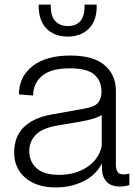

<svg xmlns="http://www.w3.org/2000/svg" viewBox="-20 -810 592 840"><path d="M224 10Q140 10 91 -32Q42 -74 42 -142Q42 -213 84.5 -254Q127 -295 205 -309L350 -335Q396 -343 410 -361.5Q424 -380 424 -408Q424 -456 393 -483.5Q362 -511 285 -511Q203 -511 164 -478Q125 -445 125 -392L63 -397Q63 -474 122 -520.5Q181 -567 287 -567Q389 -567 438 -524.5Q487 -482 487 -413V-89Q487 -70 494 -58.5Q501 -47 521 -47Q532 -47 542 -50H546V0Q540 2 528.5 4Q517 6 505 6Q465 6 445.5 -16Q426 -38 426 -75V-95Q398 -42 343.5 -16Q289 10 224 10ZM238 -45Q311 -45 362.5 -80Q414 -115 425 -172V-307Q414 -299 390.5 -291.5Q367 -284 327 -277L232 -261Q165 -250 136.5 -220Q108 -190 108 -149Q108 -103 140 -74Q172 -45 238 -45ZM276 -650Q217 -650 182.5 -686Q148 -722 149 -790H202Q201 -740 221.5 -718Q242 -696 276 -696Q353 -696 350 -790H403Q405 -722 370 -686Q335 -650 276 -650Z"/></svg>

Font: BDO Grotesk Light
Style: Regular
Weight: 300
Designer: Deni Anggara
Foundry: Lokal Container
Version: Version 2.000